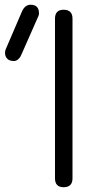

<svg xmlns="http://www.w3.org/2000/svg" viewBox="-20 -783 448 803"><path d="M210 -37.1V-705.1Q210 -742.2 246.1 -742.2Q283.2 -742.2 283.2 -705.1V-37.1Q283.2 0 246.1 0Q210 0 210 -37.1ZM141.1 -716.8 73.2 -563Q68.8 -552.2 65.4 -546.1Q62 -540 54.7 -533.9Q47.4 -527.8 38.1 -527.8Q19.5 -527.8 10.3 -537.4Q1 -546.9 1 -562Q1 -571.3 4.9 -579.1L71.8 -734.9Q84.5 -763.2 107.9 -763.2Q143.1 -763.2 143.1 -727.1Q143.1 -722.7 141.1 -716.8Z"/></svg>

Font: BPreplay
Style: Regular
Weight: 400
Designer: Magenta/George Triantafyllakos
Foundry: Magenta/George Triantafyllakos
Version: Version 1.00